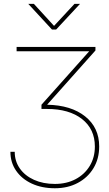

<svg xmlns="http://www.w3.org/2000/svg" viewBox="-20 -790 567 999"><path d="M265.6 189.5Q197.8 189.5 145.5 165.3Q93.3 141.1 63.7 98.1Q34.2 55.2 34.2 0H56.6Q56.6 48.8 83.3 86.7Q109.9 124.5 157.2 145.8Q204.6 167 265.6 167Q326.7 167 373.5 142.1Q420.4 117.2 447 73.2Q473.6 29.3 473.6 -27.8Q473.6 -118.2 406.7 -170.7Q339.8 -223.1 224.6 -223.1H195.8V-245.1L443.8 -522.9V-523.4H66.4V-545.9H476.6V-527.3L225.1 -245.1Q350.1 -242.7 423.1 -184.3Q496.1 -126 496.1 -27.8Q496.1 35.6 466.6 84.7Q437 133.8 385 161.6Q333 189.5 265.6 189.5ZM156.2 -770 261.2 -655.3 367.7 -770H396V-769.5L272 -636.2H250.5L127.4 -769.5V-770Z"/></svg>

Font: Inter Display Thin
Style: Regular
Weight: 100
Designer: Rasmus Andersson
Foundry: rsms
Version: Version 4.000;git-a52131595